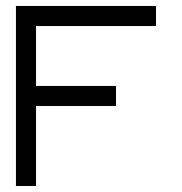

<svg xmlns="http://www.w3.org/2000/svg" viewBox="-20 -620 606 640"><path d="M33.2 -600.1H500V-533.2H100.1V-333.5H366.7V-266.6H100.1V0H33.2Z"/></svg>

Font: Malkor
Style: Regular
Weight: 400
Version: Version 1.3